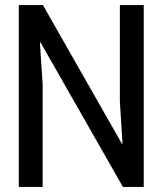

<svg xmlns="http://www.w3.org/2000/svg" viewBox="-20 -736 640 756"><path d="M54 0V-716H149L460 -170H462.5L452 -335.5V-716H546V0H464L139.5 -569H137L148 -403V0Z"/></svg>

Font: Google Sans Code
Style: Regular
Weight: 400
Monospace: yes
Designer: Google Sans Code Authors
Foundry: Google LLC
Version: Version 6.000